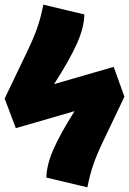

<svg xmlns="http://www.w3.org/2000/svg" viewBox="-20 -784 554 824"><path d="M514 -369 429 -191Q396 -123 380.5 -77.5Q365 -32 355 20L179 -22Q180 -76 209 -142.5Q238 -209 300 -307L48 -234L0 -361L92 -553Q125 -621 140.5 -666.5Q156 -712 166 -764L342 -722Q341 -666 310 -596.5Q279 -527 212 -423L468 -497Z"/></svg>

Font: FiraGO Heavy
Style: Regular
Weight: 900
Designer: bBox Type
Foundry: bBox Type GmbH
Version: Version 1.001